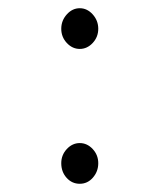

<svg xmlns="http://www.w3.org/2000/svg" viewBox="-20 -435 390 467"><path d="M174 -316Q156 -316 142.5 -330.5Q129 -345 129 -365Q129 -385 142.5 -400Q156 -415 174 -415Q192 -415 205.5 -400Q219 -385 219 -365Q219 -345 205.5 -330.5Q192 -316 174 -316ZM174 12Q155 12 142 -2.5Q129 -17 129 -38Q129 -58 142.5 -72.5Q156 -87 174 -87Q192 -87 205.5 -72.5Q219 -58 219 -38Q219 -18 206 -3Q193 12 174 12Z"/></svg>

Font: Inconsolata ExtraCondensed
Style: Regular
Weight: 400
Width: 2
Monospace: yes
Designer: Raph Levien, Cyreal, Brenton Simpson
Foundry: Raph Levien, Cyreal, Google
Version: Version 3.000; ttfautohint (v1.8.2.53-6de2)